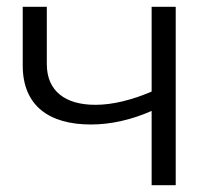

<svg xmlns="http://www.w3.org/2000/svg" viewBox="-20 -546 639 566"><path d="M427 0H498V-526H427V-276C368 -251 312 -237 261 -237C173 -237 118 -277 118 -357V-526H47V-353C47 -234 125 -179 248 -179C307 -179 368 -193 427 -219Z"/></svg>

Font: Chess Sans
Style: Regular
Weight: 400
Designer: Wolf Bōese
Foundry: Wolf Bōese
Version: Version 7.223;Glyphs 3.3 (3306)